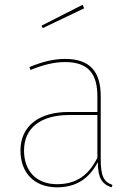

<svg xmlns="http://www.w3.org/2000/svg" viewBox="-20 -775 564 804"><path d="M332.4 -740.1 325.8 -755 153.7 -667.4 159 -657.3ZM401.8 -110V-372C401.8 -471.4 360.1 -528.3 252.7 -528.3C204.1 -528.3 157.1 -516.4 103.4 -494.3L107.8 -482C160.7 -503.7 206.7 -515.1 252.7 -515.1C353.6 -515.1 387.8 -462.1 387.8 -370.7V-306.1H267.3C144.3 -306.1 65.7 -248.1 65.7 -144.6C65.7 -53.8 121.3 9.4 219.1 9.4C299.7 9.4 353.3 -27.5 389.6 -96.2C390.1 -30.9 405.8 -3.7 447.4 9.4L451 -0.7C413.6 -13.3 401.8 -39.1 401.8 -110ZM219.1 -3.7C131.3 -3.7 80.6 -60 80.6 -144.6C80.6 -241 152.6 -293.4 269.8 -293.4H387.8V-114.5C352.8 -44.3 302.3 -3.7 219.1 -3.7Z"/></svg>

Font: Fira Sans Hair
Style: Regular
Weight: 100
Designer: bBox Type GmbH & Carrois Corporate GbR & Edenspiekermann AG
Foundry: bBox Type GmbH & Carrois Corporate GbR & Edenspiekermann AG
Version: Version 4.300;PS 004.300;hotconv 1.0.88;makeotf.lib2.5.64775